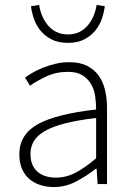

<svg xmlns="http://www.w3.org/2000/svg" viewBox="-20 -743 531 775"><path d="M197 12Q168 12 143 4Q118 -4 99 -20Q80 -36 69 -61Q58 -86 58 -120Q58 -200 132.5 -241.5Q207 -283 368 -301Q368 -328 364 -355.5Q360 -383 347 -404.5Q334 -426 312 -439.5Q290 -453 254 -453Q206 -453 166 -434Q126 -415 101 -397L81 -430Q94 -439 112.5 -450Q131 -461 154 -470Q177 -479 204 -485.5Q231 -492 260 -492Q302 -492 331 -477.5Q360 -463 378 -438Q396 -413 404 -379.5Q412 -346 412 -307V0H374L370 -62H367Q330 -33 287.5 -10.5Q245 12 197 12ZM205 -26Q247 -26 285 -46Q323 -66 368 -104V-267Q294 -258 243 -245Q192 -232 161 -214Q130 -196 116.5 -173Q103 -150 103 -122Q103 -96 111 -78Q119 -60 133 -48.5Q147 -37 165.5 -31.5Q184 -26 205 -26ZM254 -570Q215 -570 188 -584Q161 -598 143.5 -619.5Q126 -641 117 -667Q108 -693 105 -718L138 -723Q141 -702 149.5 -681Q158 -660 172 -642.5Q186 -625 206.5 -614.5Q227 -604 254 -604Q281 -604 301.5 -614.5Q322 -625 336 -642.5Q350 -660 358.5 -681Q367 -702 370 -723L403 -718Q400 -693 391 -667Q382 -641 364.5 -619.5Q347 -598 320 -584Q293 -570 254 -570Z"/></svg>

Font: hySource Sans Pro Light
Style: Regular
Weight: 300
Designer: Paul D. Hunt
Foundry: Adobe Systems Incorporated
Version: Version 2.021;PS 2.000;hotconv 1.0.86;makeotf.lib2.5.63406